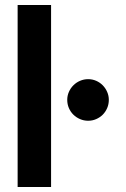

<svg xmlns="http://www.w3.org/2000/svg" viewBox="-20 -751 504 771"><path d="M185.1 0H50.8V-731H185.1ZM417 -350.1Q417 -332.5 410.4 -317.1Q403.8 -301.8 392.6 -290.5Q381.3 -279.3 366.2 -272.7Q351.1 -266.1 334 -266.1Q316.9 -266.1 301.5 -272.7Q286.1 -279.3 274.7 -290.5Q263.2 -301.8 256.6 -317.1Q250 -332.5 250 -350.1Q250 -366.7 256.6 -381.8Q263.2 -397 274.7 -408.4Q286.1 -419.9 301.5 -426.5Q316.9 -433.1 334 -433.1Q351.1 -433.1 366.2 -426.5Q381.3 -419.9 392.6 -408.4Q403.8 -397 410.4 -381.8Q417 -366.7 417 -350.1Z"/></svg>

Font: Righteous
Style: Regular
Weight: 400
Version: Version 1.000